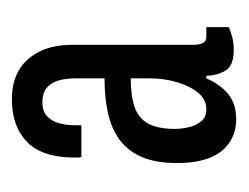

<svg xmlns="http://www.w3.org/2000/svg" viewBox="-66 -672 408 315"><g transform="rotate(-90 137.5 -514.0)"><path d="M100 -330Q79 -330 62.5 -340.5Q46 -351 37 -372.5Q28 -394 28 -427Q28 -462 38 -485Q48 -508 66.5 -521.5Q85 -535 110.5 -540.5Q136 -546 167 -546V-591Q167 -611 163 -623Q159 -635 150.5 -641.5Q142 -648 128 -648Q113 -648 105 -640.5Q97 -633 93.5 -621Q90 -609 90 -594V-584H38Q37 -587 37 -590Q37 -593 37 -595Q37 -648 62.5 -673Q88 -698 133 -698Q160 -698 179.5 -687Q199 -676 210.5 -653.5Q222 -631 222 -598V-401Q222 -390 225 -384.5Q228 -379 235 -379H251V-342Q241 -338 232.5 -336Q224 -334 214 -334Q188 -334 180 -347Q172 -360 171 -379H167Q157 -356 141 -343Q125 -330 100 -330ZM116 -379Q132 -379 143 -392Q154 -405 160.5 -426.5Q167 -448 167 -473V-503Q138 -503 119.5 -496.5Q101 -490 92.5 -474Q84 -458 84 -430Q84 -421 86.5 -409Q89 -397 96 -388Q103 -379 116 -379Z"/></g></svg>

Font: Archivo ExtraCondensed
Style: Regular
Weight: 400
Width: 2
Designer: Hector Gatti
Foundry: Omnibus-Type
Version: Version 2.001